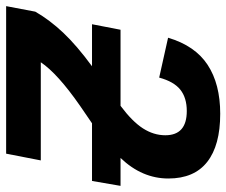

<svg xmlns="http://www.w3.org/2000/svg" viewBox="-92 -662 738 626"><g transform="rotate(90 277.0 -349.0)"><path d="M554 -280H366L309 -241Q204 -168 167 -113H487L465 0H-16L2 -95Q29 -142 70.5 -186Q112 -230 180 -280H43L61 -373H309Q360 -411 382.5 -446Q405 -481 405 -519Q405 -589 326 -589Q283 -589 256.5 -568Q230 -547 217 -499L87 -528Q113 -616 175.5 -657Q238 -698 335 -698Q438 -698 492 -655.5Q546 -613 546 -529Q546 -443 479 -373H570Z"/></g></svg>

Font: Libra Sans Modern
Style: Bold Italic
Weight: 700
Italic angle: -12°
Foundry: Stefan Peev, Context Ltd
Version: Version 1.000